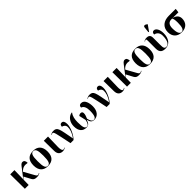

<svg xmlns="http://www.w3.org/2000/svg" viewBox="588 -2902 5006 5006"><g transform="rotate(-45 3091.0 -399.0)"><path d="M69 0H209L213 -191L267 -253L370 -60C399 -11 427 10 511 10C573 10 606 -9 625 -25L618 -34C605 -25 589 -12 569 -12C531 -12 522 -36 471 -128L349 -348C425 -432 492 -445 599 -425C599 -505 566 -540 519 -540C463 -540 437 -492 384 -424L214 -204L221 -536H65Z M915 10C1086 10 1176 -82 1176 -270C1176 -458 1078 -549 918 -549C746 -549 657 -458 657 -270C657 -82 755 10 915 10ZM917 0C839 0 812 -70 812 -270C812 -469 839 -539 916 -539C994 -539 1021 -469 1021 -270C1021 -70 994 0 917 0Z M1461 10C1510 10 1538 -6 1559 -25L1552 -35C1542 -27 1526 -12 1505 -12C1458 -12 1448 -99 1450 -164L1459 -536H1303L1308 -155C1310 -40 1373 10 1461 10Z M1752 0H1865C1958 -95 2047 -275 2047 -409C2047 -496 2020 -544 1964 -544C1928 -544 1896 -523 1896 -461C1938 -454 2000 -418 2000 -346C2000 -270 1979 -172 1884 -43C1804 -457 1805 -543 1663 -543C1626 -543 1582 -535 1550 -503L1557 -496C1575 -512 1590 -517 1603 -517C1649 -517 1654 -470 1752 0Z M2336 10C2406 10 2450 -25 2482 -132C2504 -34 2542 10 2622 10C2753 10 2844 -95 2844 -266C2844 -386 2809 -544 2683 -544C2638 -544 2602 -523 2602 -461C2677 -439 2710 -354 2710 -244C2710 -39 2663 0 2616 0C2567 0 2531 -37 2507 -146C2536 -216 2551 -255 2551 -307C2551 -346 2530 -369 2488 -369C2460 -369 2435 -356 2415 -340C2422 -301 2437 -251 2458 -149C2437 -36 2400 0 2361 0C2291 0 2268 -70 2268 -256C2268 -360 2287 -465 2344 -531L2335 -543C2197 -514 2121 -392 2121 -246C2121 -75 2205 10 2336 10Z M3084 0H3197C3290 -95 3379 -275 3379 -409C3379 -496 3352 -544 3296 -544C3260 -544 3228 -523 3228 -461C3270 -454 3332 -418 3332 -346C3332 -270 3311 -172 3216 -43C3136 -457 3137 -543 2995 -543C2958 -543 2914 -535 2882 -503L2889 -496C2907 -512 2922 -517 2935 -517C2981 -517 2986 -470 3084 0Z M3664 10C3713 10 3741 -6 3762 -25L3755 -35C3745 -27 3729 -12 3708 -12C3661 -12 3651 -99 3653 -164L3662 -536H3506L3511 -155C3513 -40 3576 10 3664 10Z M3836 0H3976L3980 -191L4034 -253L4137 -60C4166 -11 4194 10 4278 10C4340 10 4373 -9 4392 -25L4385 -34C4372 -25 4356 -12 4336 -12C4298 -12 4289 -36 4238 -128L4116 -348C4192 -432 4259 -445 4366 -425C4366 -505 4333 -540 4286 -540C4230 -540 4204 -492 4151 -424L3981 -204L3988 -536H3832Z M4682 10C4853 10 4943 -82 4943 -270C4943 -458 4845 -549 4685 -549C4513 -549 4424 -458 4424 -270C4424 -82 4522 10 4682 10ZM4684 0C4606 0 4579 -70 4579 -270C4579 -469 4606 -539 4683 -539C4761 -539 4788 -469 4788 -270C4788 -70 4761 0 4684 0Z M5251 -603 5364 -762V-774C5310 -818 5257 -823 5251 -766L5234 -611ZM5251 10C5409 10 5497 -128 5497 -306C5497 -452 5438 -544 5365 -544C5324 -544 5297 -519 5297 -461C5352 -452 5435 -408 5435 -281C5435 -67 5358 -8 5298 -8C5226 -8 5218 -54 5218 -160V-421C5218 -532 5147 -543 5092 -543C5049 -543 5020 -531 4991 -508L4998 -498C5014 -513 5031 -522 5043 -521C5060 -520 5066 -511 5066 -435V-170C5066 -25 5146 10 5251 10Z M5850 10C6027 10 6109 -99 6109 -241C6109 -348 6032 -404 5942 -423H6153L6167 -536H5909C5727 -536 5591 -440 5591 -250C5591 -88 5693 10 5850 10ZM5849 0C5786 0 5745 -70 5745 -239C5745 -374 5807 -423 5892 -423H5923C5941 -391 5953 -350 5953 -245C5953 -76 5923 0 5849 0Z"/></g></svg>

Font: Noto Serif Display
Style: Bold
Weight: 700
Designer: Monotype Design Team
Foundry: Monotype Imaging Inc.
Version: Version 2.009